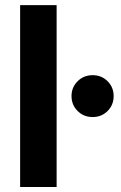

<svg xmlns="http://www.w3.org/2000/svg" viewBox="-20 -748 484 768"><path d="M206.5 -727.5V0H60.5V-727.5ZM350.6 -279.8Q314.9 -279.8 290.5 -304Q266.1 -328.1 266.1 -363.8Q266.1 -398.9 290.5 -423.1Q314.9 -447.3 350.6 -447.3Q386.2 -447.3 410.4 -423.1Q434.6 -398.9 434.6 -363.8Q434.6 -328.1 410.4 -304Q386.2 -279.8 350.6 -279.8Z"/></svg>

Font: Inter 17pt
Style: Bold
Weight: 700
Version: Version 4.001;git-66647c0bb